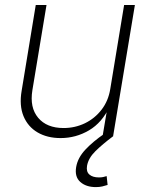

<svg xmlns="http://www.w3.org/2000/svg" viewBox="-20 -556 608 784"><path d="M227.5 7.8Q172.9 7.8 133.3 -15.4Q93.8 -38.6 75.9 -82Q58.1 -125.5 68.4 -185.5L126 -535.6H169.9L112.3 -188Q100.6 -117.2 135.7 -75.2Q170.9 -33.2 239.7 -33.2Q286.1 -33.2 326.7 -52.7Q367.2 -72.3 394.8 -108.2Q422.4 -144 430.2 -192.4L486.8 -535.6H530.8L441.9 0H398.9L419.4 -121.6H428.2Q397 -55.2 343.3 -23.7Q289.6 7.8 227.5 7.8ZM371.6 208Q331.5 208 307.9 187Q284.2 166 291 126Q297.4 88.4 328.4 55.2Q359.4 22 406.7 -10.3L442.4 0Q397.9 33.2 369.4 61.5Q340.8 89.8 335.4 121.1Q331.5 145 345 156.7Q358.4 168.5 384.3 168.5Q393.1 168.5 400.9 167Q408.7 165.5 415.5 163.1L419.4 199.2Q409.2 202.6 397.5 205.3Q385.7 208 371.6 208Z"/></svg>

Font: Inter 20pt ExtraLight
Style: Italic
Weight: 250
Italic angle: -9.3988°
Version: Version 4.001;git-66647c0bb